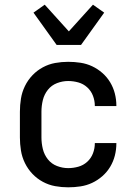

<svg xmlns="http://www.w3.org/2000/svg" viewBox="-20 -792 588 820"><path d="M271 8Q243 8 215.5 3Q188 -2 163 -15.5Q138 -29 118.5 -49.5Q99 -70 86.5 -95.5Q74 -121 69.5 -149Q65 -177 65 -205V-315Q65 -343 69.5 -371Q74 -399 86.5 -424.5Q99 -450 118.5 -470.5Q138 -491 163 -504.5Q188 -518 215.5 -523Q243 -528 271 -528Q298 -528 324 -524Q350 -520 373.5 -509Q397 -498 417 -480.5Q437 -463 450.5 -440.5Q464 -418 470.5 -392.5Q477 -367 477 -340V-339H385V-340Q385 -362 377 -383Q369 -404 352.5 -419Q336 -434 314.5 -440Q293 -446 271 -446Q247 -446 223.5 -437Q200 -428 184.5 -408.5Q169 -389 163 -364.5Q157 -340 157 -315V-205Q157 -180 163 -155.5Q169 -131 184.5 -111.5Q200 -92 223.5 -83Q247 -74 271 -74Q293 -74 314.5 -80Q336 -86 352.5 -101Q369 -116 377 -137Q385 -158 385 -180V-181H477V-180Q477 -153 470.5 -127.5Q464 -102 450.5 -79.5Q437 -57 417 -39.5Q397 -22 373.5 -11Q350 0 324 4Q298 8 271 8ZM222 -600 123 -738 171 -772 274 -658 377 -772 425 -738 326 -600Z"/></svg>

Font: Iosevka Semi-Condensed Medium
Style: Regular
Weight: 500
Monospace: yes
Designer: Belleve Invis
Foundry: Belleve Invis
Version: Version 27.3.5